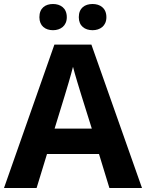

<svg xmlns="http://www.w3.org/2000/svg" viewBox="-20 -940 730 960"><path d="M177 -854C177 -810 207 -789 245 -789C282 -789 314 -810 314 -854C314 -900 282 -920 245 -920C207 -920 177 -900 177 -854ZM374 -854C374 -810 404 -789 443 -789C480 -789 512 -810 512 -854C512 -900 480 -920 443 -920C404 -920 374 -900 374 -854ZM527 0H690L437 -717H252L0 0H163L215 -170H475ZM387 -463 439 -297H253L304 -463C311 -485 335 -566 345 -606C355 -566 377 -496 387 -463Z"/></svg>

Font: Noto Traditional Nushu
Style: Bold
Weight: 700
Designer: LIU Zhao
Foundry: LiuZhao Studio
Version: Version 2.003